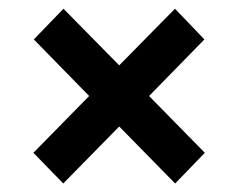

<svg xmlns="http://www.w3.org/2000/svg" viewBox="-20 -476 557 449"><path d="M188.5 -251.5 59.1 -383.8 128.4 -455.6 258.8 -323.2 389.2 -455.6 458 -383.8 328.6 -251.5 459 -118.7 389.6 -46.9 258.8 -180.2 127.9 -46.9 58.1 -118.7Z"/></svg>

Font: Vazirmatn UI SemiBold
Style: Regular
Weight: 600
Designer: Saber Rastikerdar
Foundry: Saber Rastikerdar
Version: Version 33.003